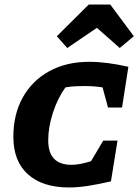

<svg xmlns="http://www.w3.org/2000/svg" viewBox="-20 -818 615 848"><path d="M285 10Q168 10 103.5 -48Q39 -106 39 -214Q39 -313 80.5 -387.5Q122 -462 197.5 -503.5Q273 -545 374 -545Q451 -545 547 -523L519 -343H457L433 -432Q395 -438 353 -438Q332 -438 311.5 -437Q291 -436 269 -432Q235 -385 214 -321Q193 -257 193 -198Q193 -90 296 -90Q330 -90 382 -106L436 -197H499L470 -17Q414 -4 368.5 3Q323 10 285 10ZM467 -798 571 -658 509 -606 408 -695 277 -606 231 -658 372 -798Z"/></svg>

Font: Piazzolla SC
Style: Bold Italic
Weight: 700
Italic angle: -11.3°
Designer: Juan Pablo del Peral
Foundry: Huerta Tipografica
Version: Version 1.330